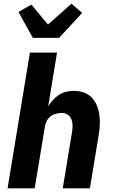

<svg xmlns="http://www.w3.org/2000/svg" viewBox="-20 -1020 640 1040"><path d="M21 0 142 -735H289L241 -444Q252 -462 267 -478.5Q282 -495 300 -506.5Q318 -518 338.5 -523Q359 -528 379 -528Q408 -528 433.5 -519Q459 -510 477 -491.5Q495 -473 505 -448Q515 -423 518.5 -396Q522 -369 520.5 -341Q519 -313 514 -285L467 0H320L370 -304Q373 -322 373 -340Q373 -358 367 -373.5Q361 -389 347 -398.5Q333 -408 315 -408Q299 -408 283 -404Q267 -400 253.5 -389.5Q240 -379 232.5 -363.5Q225 -348 223 -333L168 0ZM158 -815 80 -955 150 -995 240 -887 367 -1000 425 -950 300 -815Z"/></svg>

Font: Iosevka Heavy Extended Oblique
Style: Regular
Weight: 900
Width: 7
Italic angle: -9°
Monospace: yes
Designer: Belleve Invis
Foundry: Belleve Invis
Version: Version 32.5.0; ttfautohint (v1.8.4)